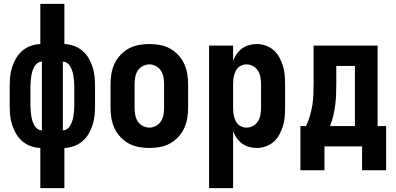

<svg xmlns="http://www.w3.org/2000/svg" viewBox="-20 -755 2040 990"><path d="M188 215V8Q163 7 139 -1.5Q115 -10 95.5 -26.5Q76 -43 63 -65Q50 -87 42.5 -111Q35 -135 32.5 -160Q30 -185 30 -210V-310Q30 -335 32.5 -360Q35 -385 42.5 -409Q50 -433 63 -455Q76 -477 95.5 -493.5Q115 -510 139 -518.5Q163 -527 188 -528V-735H312V-528Q337 -527 361 -518.5Q385 -510 404.5 -493.5Q424 -477 437 -455Q450 -433 457.5 -409Q465 -385 467.5 -360Q470 -335 470 -310V-210Q470 -185 467.5 -160Q465 -135 457.5 -111Q450 -87 437 -65Q424 -43 404.5 -26.5Q385 -10 361 -1.5Q337 7 312 8V215ZM196 -83V-437Q183 -437 172.5 -429Q162 -421 156 -409.5Q150 -398 146.5 -386Q143 -374 141 -361Q139 -348 138 -335Q137 -322 137 -310V-210Q137 -198 138 -185Q139 -172 141 -159Q143 -146 146.5 -134Q150 -122 156 -110.5Q162 -99 172.5 -91Q183 -83 196 -83ZM304 -83Q317 -83 327.5 -91Q338 -99 344 -110.5Q350 -122 353.5 -134Q357 -146 359 -159Q361 -172 362 -185Q363 -198 363 -210V-310Q363 -322 362 -335Q361 -348 359 -361Q357 -374 353.5 -386Q350 -398 344 -409.5Q338 -421 327.5 -429Q317 -437 304 -437Z M750 8Q723 8 695.5 3Q668 -2 644 -15Q620 -28 601 -48.5Q582 -69 570.5 -93.5Q559 -118 554.5 -145.5Q550 -173 550 -200V-320Q550 -347 554.5 -374.5Q559 -402 570.5 -426.5Q582 -451 601 -471.5Q620 -492 644 -505Q668 -518 695.5 -523Q723 -528 750 -528Q777 -528 804.5 -523Q832 -518 856 -505Q880 -492 899 -471.5Q918 -451 929.5 -426.5Q941 -402 945.5 -374.5Q950 -347 950 -320V-200Q950 -173 945.5 -145.5Q941 -118 929.5 -93.5Q918 -69 899 -48.5Q880 -28 856 -15Q832 -2 804.5 3Q777 8 750 8ZM750 -97Q768 -97 784.5 -106Q801 -115 810.5 -130.5Q820 -146 823 -164Q826 -182 826 -200V-320Q826 -338 823 -356Q820 -374 810.5 -389.5Q801 -405 784.5 -414Q768 -423 750 -423Q732 -423 715.5 -414Q699 -405 689.5 -389.5Q680 -374 677 -356Q674 -338 674 -320V-200Q674 -182 677 -164Q680 -146 689.5 -130.5Q699 -115 715.5 -106Q732 -97 750 -97Z M1058 215V-520H1182V-442Q1189 -460 1200.5 -476.5Q1212 -493 1228 -505Q1244 -517 1263.5 -522.5Q1283 -528 1303 -528Q1327 -528 1350 -520Q1373 -512 1391 -496Q1409 -480 1420.5 -459Q1432 -438 1439 -415Q1446 -392 1448 -368Q1450 -344 1450 -320V-200Q1450 -176 1448 -152Q1446 -128 1439 -105Q1432 -82 1420.5 -61Q1409 -40 1391 -24Q1373 -8 1350 0Q1327 8 1303 8Q1283 8 1263.5 2.5Q1244 -3 1228 -15Q1212 -27 1200.5 -43.5Q1189 -60 1182 -78V215ZM1251 -97Q1269 -97 1285 -106Q1301 -115 1310.5 -130.5Q1320 -146 1323 -164Q1326 -182 1326 -200V-320Q1326 -338 1323 -356Q1320 -374 1310.5 -389.5Q1301 -405 1285 -414Q1269 -423 1251 -423Q1239 -423 1228 -419Q1217 -415 1208.5 -407Q1200 -399 1195 -388.5Q1190 -378 1187 -366.5Q1184 -355 1183 -343.5Q1182 -332 1182 -320V-200Q1182 -188 1183 -176.5Q1184 -165 1187 -153.5Q1190 -142 1195 -131.5Q1200 -121 1208.5 -113Q1217 -105 1228 -101Q1239 -97 1251 -97Z M1653 123H1529V-105H1558Q1570 -130 1578 -157.5Q1586 -185 1590.5 -212.5Q1595 -240 1596 -268.5Q1597 -297 1597 -325V-520H1927V-105H1971V123H1847V0H1653ZM1810 -105V-415H1714V-325Q1714 -297 1713 -269Q1712 -241 1708.5 -213.5Q1705 -186 1698.5 -158.5Q1692 -131 1682 -105Z"/></svg>

Font: Iosevka Curly Extrabold
Style: Regular
Weight: 800
Monospace: yes
Designer: Belleve Invis
Foundry: Belleve Invis
Version: Version 22.1.2; ttfautohint (v1.8.4)